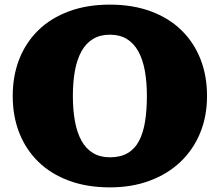

<svg xmlns="http://www.w3.org/2000/svg" viewBox="-20 -790 950 830"><path d="M35 -375Q35 -287.5 63.5 -215.2Q92 -143 146.2 -90.2Q200.5 -37.5 278.5 -8.8Q356.5 20 455 20Q550 20 627.2 -8.8Q704.5 -37.5 760 -90.2Q815.5 -143 845.2 -215.2Q875 -287.5 875 -375Q875 -462.5 846.5 -534.8Q818 -607 763.8 -659.8Q709.5 -712.5 631.5 -741.2Q553.5 -770 455 -770Q356.5 -770 278.5 -741.2Q200.5 -712.5 146.2 -659.8Q92 -607 63.5 -534.8Q35 -462.5 35 -375ZM295 -375Q295 -436 304 -484.8Q313 -533.5 332.2 -568.2Q351.5 -603 382 -621.5Q412.5 -640 455 -640Q498 -640 528.2 -621.5Q558.5 -603 577.8 -568.2Q597 -533.5 606 -484.8Q615 -436 615 -375Q615 -314.5 607.2 -265.5Q599.5 -216.5 581.5 -181.8Q563.5 -147 532.5 -128.5Q501.5 -110 455 -110Q412.5 -110 382 -128.5Q351.5 -147 332.2 -181.8Q313 -216.5 304 -265.5Q295 -314.5 295 -375Z"/></svg>

Font: Besley Black
Style: Regular
Weight: 900
Designer: Owen Earl
Foundry: indestructible type*
Version: Version 2.001